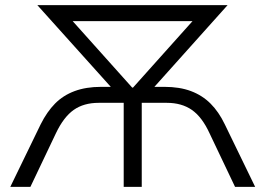

<svg xmlns="http://www.w3.org/2000/svg" viewBox="-20 -725 1030 745"><path d="M20 0 138 -243Q162 -291 193.5 -323Q225 -355 269.5 -371.5Q314 -388 372 -388H442L435 -360L125 -705H863L554 -360L546 -388H618Q677 -388 721 -371.5Q765 -355 797 -323Q829 -291 852 -243L970 0H892L793 -208Q764 -271 724.5 -298.5Q685 -326 627 -326H530V0H460V-326H363Q305 -326 266 -298.5Q227 -271 197 -208L98 0ZM493 -385H496L761 -681L771 -643H218L228 -681Z"/></svg>

Font: Nunito Sans 7pt Light
Style: Regular
Weight: 300
Designer: Vernon Adams
Foundry: Vernon Adams
Version: Version 3.101;gftools[0.9.27]